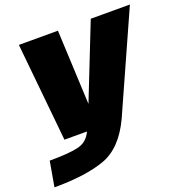

<svg xmlns="http://www.w3.org/2000/svg" viewBox="-168 -723 1045 1088"><g transform="rotate(-20 354.0 -179.0)"><path d="M122 0H467L732.5 -593H496.5L320 -146H319L298.5 -593H63ZM-23.5 234.5Q165 234.5 280.2 193.5Q395.5 152.5 467 0L258 -0.5Q233.5 55 177.8 69Q122 83 3 83Z"/></g></svg>

Font: Anybody Black
Style: Italic
Weight: 900
Italic angle: -10°
Designer: Tyler Finck
Foundry: Etcetera Type Company
Version: Version 1.113;gftools[0.9.25]